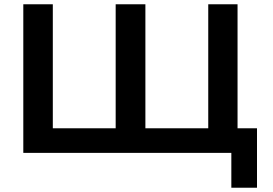

<svg xmlns="http://www.w3.org/2000/svg" viewBox="-20 -715 1276 898"><path d="M89 0V-695H227V-115H521V-695H660V-115H954V-695H1091V-115H1182V163H1062V0Z"/></svg>

Font: Coval
Style: Heavy
Weight: 900
Foundry: Context Ltd
Version: Version 001.000